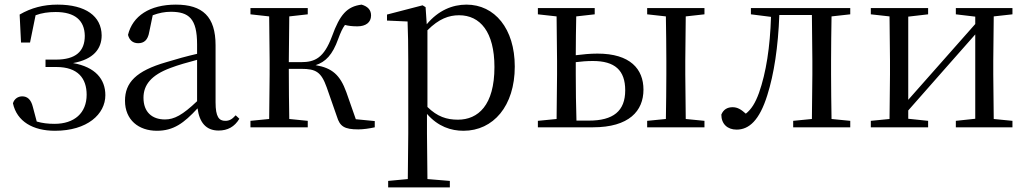

<svg xmlns="http://www.w3.org/2000/svg" viewBox="-20 -551 4447 831"><path d="M218 15C358 15 436 -57 436 -139C436 -208 393 -261 296 -278C385 -294 420 -340 420 -398C419 -481 351 -531 229 -531C168 -531 115 -517 65 -488L71 -367H110L134 -485C161 -495 189 -499 221 -499C304 -499 346 -463 347 -396C347 -329 308 -293 222 -293H177V-261H224C318 -261 355 -211 355 -141C355 -62 302 -15 216 -15C187 -15 163 -18 139 -25L122 -89C114 -121 98 -134 76 -134C59 -134 42 -124 36 -104C53 -25 123 15 218 15Z M926 14C965 14 995 -2 1016 -37L1000 -52C984 -34 972 -28 955 -28C928 -28 913 -45 913 -108V-355C913 -479 857 -531 741 -531C628 -531 554 -482 534 -400C540 -377 555 -364 578 -364C603 -364 620 -377 626 -413L641 -485C668 -495 693 -500 719 -500C798 -500 833 -470 833 -359V-318C789 -308 742 -295 700 -282C568 -244 521 -193 521 -115C521 -32 580 15 659 15C731 15 776 -18 835 -82C843 -22 871 14 926 14ZM833 -113C770 -53 734 -34 694 -34C638 -34 601 -66 601 -128C601 -183 634 -226 718 -257C752 -270 792 -281 833 -292Z M1438 -47C1451 -4 1470 9 1531 9C1552 9 1580 5 1602 0V-27L1520 -35L1479 -152C1452 -227 1417 -257 1346 -269C1389 -283 1419 -313 1444 -383C1454 -410 1462 -428 1473 -443C1488 -439 1505 -437 1527 -437C1563 -437 1586 -454 1586 -484C1586 -508 1572 -523 1545 -531C1482 -523 1451 -488 1417 -394C1382 -300 1343 -282 1283 -282H1230L1232 -480L1312 -489V-516H1064V-489L1145 -480L1147 -288V-229L1145 -36L1064 -28V0H1312V-28L1232 -36C1231 -92 1230 -176 1230 -253H1284C1347 -253 1370 -240 1394 -173Z M1986 15C2115 15 2208 -92 2208 -263C2208 -427 2121 -531 1999 -531C1938 -531 1877 -506 1827 -446L1822 -520L1809 -528L1655 -488V-462L1744 -458C1746 -408 1747 -355 1747 -287V27L1745 224L1660 232V260H1927V232L1830 224L1828 27V-58C1876 -3 1932 15 1986 15ZM1830 -420C1880 -470 1923 -485 1967 -485C2058 -485 2120 -413 2120 -261C2120 -95 2049 -33 1962 -33C1913 -33 1873 -46 1830 -88Z M2308 0H2546C2703 0 2765 -71 2765 -163C2765 -252 2708 -319 2566 -319C2535 -319 2503 -316 2472 -312C2472 -364 2473 -432 2474 -480L2554 -489V-516H2308V-489L2389 -480L2391 -288V-229L2389 -36L2308 -28ZM2472 -282C2496 -285 2520 -287 2546 -287C2641 -287 2686 -247 2686 -160C2686 -70 2634 -29 2529 -29H2475C2473 -85 2472 -171 2472 -229ZM2781 -489 2862 -480C2863 -424 2864 -342 2864 -288V-229C2864 -174 2863 -92 2862 -36L2781 -28V0H3029V-28L2948 -36L2946 -229V-288L2948 -480L3029 -489V-516H2781Z M3493 0H3660V-28L3579 -36C3578 -92 3577 -174 3577 -229V-288C3577 -342 3578 -424 3579 -480L3660 -489V-516H3230V-489L3317 -478C3313 -348 3296 -237 3265 -149C3249 -105 3232 -78 3208 -59C3188 -77 3172 -87 3151 -87C3128 -87 3111 -77 3102 -55C3102 -14 3129 10 3168 10C3222 10 3267 -30 3301 -139C3330 -230 3348 -349 3353 -486H3494L3496 -288V-229L3494 -36L3413 -28V0Z M4117 -489 4201 -479V-447L4041 -266L3911 -119V-479L3997 -489V-516H3749V-489L3830 -480L3832 -288V-229L3830 -36L3749 -28V0H3997V-28L3911 -37V-73L4066 -249L4201 -402V-37L4117 -28V0H4362V-28L4281 -36L4279 -229V-288L4281 -480L4362 -489V-516H4117Z"/></svg>

Font: Noto Serif CJK KR
Style: Regular
Weight: 400
Designer: Ryoko NISHIZUKA 西塚涼子 (kana & ideographs); Frank Grießhammer (Latin, Greek & Cyrillic); Wenlong ZHANG 张文龙 (bopomofo); San
Foundry: Adobe
Version: Version 2.001;hotconv 1.1.0;makeotfexe 2.6.0